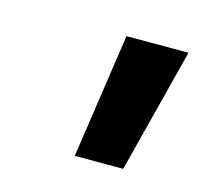

<svg xmlns="http://www.w3.org/2000/svg" viewBox="-48 -807 333 314"><g transform="rotate(15 118.5 -649.5)"><path d="M101 -544 132 -755H237L183 -544Z"/></g></svg>

Font: DM Sans 18pt SemiBold
Style: Italic
Weight: 600
Italic angle: -10°
Designer: Colophon Foundry, Jonny Pinhorn
Foundry: Colophon Foundry
Version: Version 4.004;gftools[0.9.30]